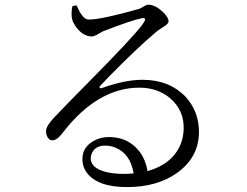

<svg xmlns="http://www.w3.org/2000/svg" viewBox="-20 -761 1040 809"><path d="M502 -28.3Q518.6 -28.3 543 -30.3Q529.3 -114.3 464.8 -139.6Q445.3 -147.5 423.8 -147.5Q379.9 -147.5 366.2 -113.3Q362.3 -103.5 362.3 -93.8Q362.3 -53.7 423.8 -37.1Q457 -28.3 502 -28.3ZM285.2 -735.4 302.7 -738.3Q324.2 -688.5 343.8 -680.7Q349.6 -678.7 355.5 -678.7Q407.2 -678.7 566.4 -723.6Q572.3 -725.6 593.8 -738.3Q600.6 -741.2 605.5 -741.2Q634.8 -741.2 668.9 -708Q689.5 -687.5 690.4 -671.9Q690.4 -661.1 670.9 -649.4Q645.5 -633.8 631.8 -621.1Q559.6 -560.5 436.5 -435.5Q416 -414.1 403.3 -400.4Q396.5 -394.5 401.4 -389.6Q405.3 -388.7 408.2 -389.6Q505.9 -424.8 580.1 -424.8Q693.4 -424.8 762.7 -352.5Q819.3 -290 818.4 -201.2Q816.4 -96.7 725.6 -32.2Q642.6 27.3 514.6 27.3Q391.6 27.3 345.7 -33.2Q327.1 -58.6 327.1 -89.8Q327.1 -142.6 377.9 -168.9Q405.3 -183.6 439.5 -183.6Q519.5 -183.6 567.4 -123Q593.8 -87.9 601.6 -40Q710.9 -71.3 743.2 -159.2Q752.9 -186.5 753.9 -215.8Q756.8 -294.9 697.3 -346.7Q644.5 -391.6 567.4 -391.6Q405.3 -391.6 267.6 -230.5Q252.9 -212.9 238.3 -194.3Q217.8 -168.9 200.2 -169.9Q184.6 -169.9 176.8 -190.4Q173.8 -200.2 173.8 -210Q176.8 -233.4 207 -264.6Q254.9 -315.4 353.5 -415Q545.9 -609.4 581.1 -659.2Q584 -664.1 586.9 -668Q597.7 -685.5 582 -684.6Q580.1 -684.6 578.1 -684.6Q532.2 -674.8 416 -629.9Q409.2 -627 396.5 -619.1Q377 -607.4 367.2 -607.4Q329.1 -607.4 298.8 -649.4Q288.1 -665 284.2 -678.7Q278.3 -703.1 285.2 -735.4Z"/></svg>

Font: GenYoMin JP Regular
Style: Regular
Weight: 400
Version: Version 1.001;PS 1;hotconv 16.6.51;makeotf.lib2.5.65220 DEVE